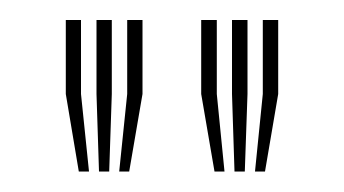

<svg xmlns="http://www.w3.org/2000/svg" viewBox="-20 -820 344 192"><path d="M99.2 -648.5 107.2 -726V-800H122.5V-726L109.2 -648.5ZM58.8 -648.5 45.8 -726V-800H61V-726L69 -648.5ZM79 -648.5 76.5 -726V-800H91.8V-726L89.2 -648.5ZM235 -648.5 242.8 -726V-800H258.2V-726L245 -648.5ZM194.5 -648.5 181.2 -726V-800H196.8V-726L204.5 -648.5ZM214.5 -648.5 212 -726V-800H227.5V-726L224.8 -648.5Z"/></svg>

Font: Big Shoulders Inline Display Medium
Style: Regular
Weight: 500
Designer: Patric King
Foundry: XO Type Co
Version: Version 1.000